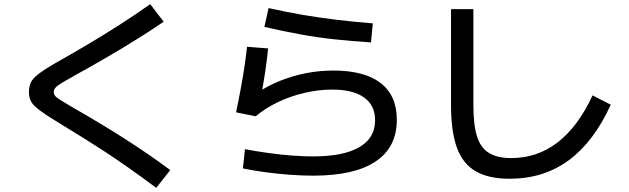

<svg xmlns="http://www.w3.org/2000/svg" viewBox="-20 -814 3040 928"><path d="M735 94Q660 38 598 -5.5Q536 -49 483 -83.5Q430 -118 381 -148.5Q332 -179 281 -210Q230 -241 198.5 -262Q167 -283 150 -299Q133 -315 126.5 -331.5Q120 -348 120 -370Q120 -393 127 -410.5Q134 -428 152 -444.5Q170 -461 203 -482Q236 -503 288 -532Q343 -563 409.5 -602.5Q476 -642 551.5 -690Q627 -738 706 -794L771 -709Q723 -676 672.5 -644Q622 -612 574 -583Q526 -554 482.5 -529Q439 -504 404.5 -484.5Q370 -465 348 -453Q305 -429 281.5 -415Q258 -401 249 -391Q240 -381 240 -370Q240 -359 246.5 -350.5Q253 -342 273.5 -329.5Q294 -317 336 -292Q360 -279 397 -257Q434 -235 481.5 -206.5Q529 -178 582 -144Q635 -110 691.5 -71.5Q748 -33 803 8Z M1493 35Q1440 35 1379 30.5Q1318 26 1260 18Q1202 10 1154 0L1164 -93Q1222 -82 1280.5 -74Q1339 -66 1393.5 -62Q1448 -58 1493 -58Q1640 -58 1716.5 -102.5Q1793 -147 1793 -233Q1793 -305 1739.5 -343Q1686 -381 1585 -381Q1519 -381 1451 -365Q1383 -349 1322.5 -320Q1262 -291 1216 -252L1121 -271Q1134 -333 1144 -387.5Q1154 -442 1161.5 -491.5Q1169 -541 1174 -588L1276 -580Q1270 -523 1261 -461.5Q1252 -400 1239 -339L1224 -366Q1277 -401 1336.5 -424.5Q1396 -448 1460 -460.5Q1524 -473 1591 -473Q1742 -473 1820 -412.5Q1898 -352 1898 -235Q1898 -102 1795.5 -33.5Q1693 35 1493 35ZM1773 -609Q1679 -615 1596 -624Q1513 -633 1431 -648Q1349 -663 1258 -684L1278 -775Q1362 -756 1444 -742Q1526 -728 1610 -718Q1694 -708 1782 -701Z M2443 50Q2342 50 2279.5 14Q2217 -22 2188.5 -100Q2160 -178 2160 -305V-770H2268V-305Q2268 -211 2285.5 -155Q2303 -99 2343.5 -74.5Q2384 -50 2451 -50Q2577 -50 2675.5 -126Q2774 -202 2844 -353L2932 -308Q2850 -128 2728.5 -39Q2607 50 2443 50Z"/></svg>

Font: M PLUS 2 Thin Medium
Style: Regular
Weight: 500
Version: Version 1.001